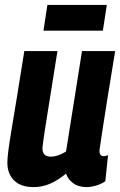

<svg xmlns="http://www.w3.org/2000/svg" viewBox="-20 -752 490 782"><path d="M117 10Q64 10 37 -17.5Q10 -45 10 -89Q10 -107 14 -138.5Q18 -170 26.5 -221Q35 -272 48 -351Q61 -430 79 -544H214Q200 -456 190 -393.5Q180 -331 173 -287Q166 -243 161 -210.5Q156 -178 153 -151Q151 -114 187 -114Q216 -114 249 -135L314 -544H449Q430 -428 418 -353.5Q406 -279 399.5 -236Q393 -193 390 -172.5Q387 -152 386 -146Q385 -140 385 -138Q385 -116 402 -116Q410 -116 420 -120L409 -14Q394 -3 372.5 3.5Q351 10 332 10Q300 10 278.5 -5.5Q257 -21 249 -45Q215 -17 183.5 -3.5Q152 10 117 10ZM157 -627 173 -732H415L399 -627Z"/></svg>

Font: Georama SemiCondensed
Style: Bold Italic
Weight: 700
Width: 4
Italic angle: -9°
Designer: Jean-Baptiste Levee
Foundry: Production Type
Version: Version 1.000